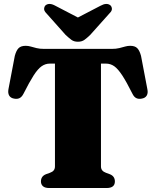

<svg xmlns="http://www.w3.org/2000/svg" viewBox="-20 -946 784 966"><path d="M202.5 -700H541.5Q564 -700 580.2 -704Q596.5 -708 609.2 -711.8Q622 -715.5 635 -715.5Q658.5 -715.5 670.2 -704Q682 -692.5 689.5 -665L721.5 -497Q725.5 -477.5 718.2 -465.2Q711 -453 694 -450Q678.5 -446.5 666.5 -452Q654.5 -457.5 646.5 -474Q616.5 -534 595 -566.8Q573.5 -599.5 554.8 -612.8Q536 -626 513 -626H488V-109Q488 -96.5 494.5 -88.8Q501 -81 513.5 -76.5L532.5 -69.5Q558 -59.5 558 -33Q558 0 516 0H228Q206.5 0 196.2 -9Q186 -18 186 -33Q186 -59.5 211.5 -69.5L231 -76.5Q244 -81 250.2 -88.8Q256.5 -96.5 256.5 -109V-626H231Q208.5 -626 189.5 -612.8Q170.5 -599.5 149.2 -566.5Q128 -533.5 98 -474Q89.5 -457.5 77.5 -452Q65.5 -446.5 50 -450Q33.5 -453 26.2 -465.2Q19 -477.5 22.5 -497L54.5 -665Q62 -692.5 73.8 -704Q85.5 -715.5 109.5 -715.5Q122 -715.5 134.8 -711.8Q147.5 -708 163.8 -704Q180 -700 202.5 -700ZM420 -833 258.5 -917Q228 -934 209.5 -919.5Q203 -913.5 202 -902.5Q201 -891.5 213 -879.5L310 -770.5Q326 -755.5 339 -745.8Q352 -736 372 -736Q392 -736 405.2 -745.8Q418.5 -755.5 434 -770.5L531.5 -879.5Q544 -891.5 543 -902.5Q542 -913.5 535 -919.5Q516.5 -934 485.5 -917L324 -833Z"/></svg>

Font: Fraunces Black
Style: Regular
Weight: 900
Version: Version 1.000;[b76b70a41]